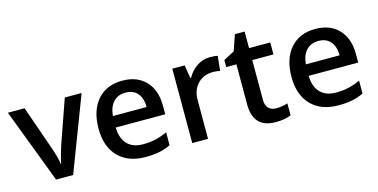

<svg xmlns="http://www.w3.org/2000/svg" viewBox="-68 -998 2649 1346"><g transform="rotate(-15 1256.0 -325.0)"><path d="M329.1 0H205.1L0 -540H121.1L231 -226.1Q259.3 -147.9 265.1 -98.1H269Q273.4 -134.3 303.2 -226.1L413.1 -540H535.2Z M853 9.8Q727.1 9.8 655.8 -63.5Q585 -137.2 585 -266.1Q585 -398.4 650.9 -474.1Q716.8 -549.8 832 -549.8Q939 -549.8 1001 -484.9Q1063 -419.9 1063 -306.2V-244.1H703.1Q705.6 -165 745.6 -123Q785.6 -81.1 858.4 -81.1Q906.2 -81.1 947.3 -89.8Q990.2 -99.6 1036.1 -120.1V-26.9Q994.6 -6.8 951.9 1.5Q909.2 9.8 853 9.8ZM832 -462.9Q777.3 -462.9 744.4 -428Q711.4 -393.1 705.1 -327.1H950.2Q949.2 -393.6 918.2 -428.2Q887.2 -462.9 832 -462.9Z M1467.3 -549.8Q1502.9 -549.8 1524.4 -544.9L1513.2 -438Q1488.8 -443.8 1462.4 -443.8Q1394 -443.8 1350.6 -398.9Q1308.1 -354.5 1308.1 -282.2V0H1193.4V-540H1283.2L1298.3 -444.8H1304.2Q1331.1 -493.7 1374.5 -521.7Q1418 -549.8 1467.3 -549.8Z M1825.7 -83Q1867.7 -83 1909.7 -96.2V-9.8Q1865.7 9.8 1798.3 9.8Q1635.3 9.8 1635.3 -162.1V-453.1H1561.5V-503.9L1640.6 -545.9L1679.7 -660.2H1750.5V-540H1904.3V-453.1H1750.5V-164.1Q1750.5 -124 1770.8 -103.5Q1791 -83 1825.7 -83Z M2253.4 9.8Q2127.4 9.8 2056.2 -63.5Q1985.4 -137.2 1985.4 -266.1Q1985.4 -398.4 2051.3 -474.1Q2117.2 -549.8 2232.4 -549.8Q2339.4 -549.8 2401.4 -484.9Q2463.4 -419.9 2463.4 -306.2V-244.1H2103.5Q2106 -165 2146 -123Q2186 -81.1 2258.8 -81.1Q2306.6 -81.1 2347.7 -89.8Q2390.6 -99.6 2436.5 -120.1V-26.9Q2395 -6.8 2352.3 1.5Q2309.6 9.8 2253.4 9.8ZM2232.4 -462.9Q2177.7 -462.9 2144.8 -428Q2111.8 -393.1 2105.5 -327.1H2350.6Q2349.6 -393.6 2318.6 -428.2Q2287.6 -462.9 2232.4 -462.9Z"/></g></svg>

Font: Open Sans
Style: SemiBold
Weight: 600
Foundry: Ascender Corporation
Version: Version 1.10